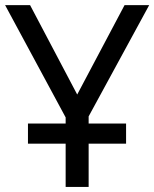

<svg xmlns="http://www.w3.org/2000/svg" viewBox="-20 -734 606 754"><path d="M283.2 -362.8 469.2 -713.9H565.9L328.1 -276.9V-249H475.1V-169.9H328.1V0H237.8V-169.9H89.8V-249H237.8V-272.9L0 -713.9H98.1Z"/></svg>

Font: Noto Sans Southeast Asian
Style: Regular
Weight: 400
Designer: Monotype Design Team
Foundry: Monotype Imaging Inc.
Version: Version 1.06 uh; ttfautohint (v1.4.1)